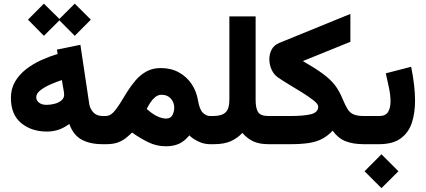

<svg xmlns="http://www.w3.org/2000/svg" viewBox="-20 -775 2290 1032"><path d="M215.8 -755.4 299.3 -673.3 381.8 -755.4 468.3 -669.4 381.8 -582.5 299.3 -665.5 215.8 -582.5 130.4 -669.4ZM531.2 0Q463.4 0 418.5 -24.7Q373.5 -49.3 352.5 -108.9Q323.7 -87.4 294.4 -77.6Q265.1 -67.9 232.4 -67.9Q148.9 -67.9 93.8 -113.5Q38.6 -159.2 38.6 -249Q38.6 -298.3 61 -336.4Q83.5 -374.5 120.4 -403.1Q157.2 -431.6 201.4 -451.7Q245.6 -471.7 289.6 -484.9L286.1 -508.3L412.1 -534.2L459.5 -217.8Q463.4 -190.9 481.4 -171.1Q499.5 -151.4 533.2 -151.4H547.9V0ZM324.7 -265.6Q324.7 -272.5 323.5 -281.2Q322.3 -290 320.3 -299.3L312.5 -344.7Q283.7 -335.4 251.5 -321.3Q219.2 -307.1 197 -289.8Q174.8 -272.5 174.8 -252.4Q174.8 -234.4 190.2 -222.9Q205.6 -211.4 229.5 -211.4Q251 -211.4 272.9 -217Q294.9 -222.7 309.8 -234.9Q324.7 -247.1 324.7 -265.6Z M549.8 0H528.3L528.8 -151.4H547.4Q569.8 -151.4 588.1 -169.9Q606.4 -188.5 624.5 -218Q642.6 -247.6 662.8 -280.3Q683.1 -313 708.3 -342.5Q733.4 -372.1 766.6 -390.6Q799.8 -409.2 843.8 -409.2Q899.9 -409.2 941.9 -385.7Q983.9 -362.3 1010.3 -322.8Q1036.6 -283.2 1044.4 -234.4Q1052.7 -185.5 1070.8 -168.5Q1088.9 -151.4 1108.4 -151.4H1121.1V0H1107.9Q1076.7 0 1046.1 -14.6Q1015.6 -29.3 997.6 -47.4Q972.2 -16.1 942.4 -2.4Q912.6 11.2 872.1 11.2Q820.8 11.2 776.4 -10.7Q731.9 -32.7 689.9 -62.5Q672.9 -45.9 654.8 -31.7Q636.7 -17.6 612.1 -8.8Q587.4 0 549.8 0ZM848.6 -265.6Q829.1 -265.6 813.7 -252.7Q798.3 -239.7 787.1 -222.2Q775.9 -204.6 768.6 -189.5Q796.9 -164.1 821.3 -151.9Q836.9 -144 850.1 -140.9Q863.3 -137.7 873 -137.7Q897 -137.7 906.7 -156.2Q916.5 -174.8 916.5 -196.8Q916.5 -224.1 898.4 -244.9Q880.4 -265.6 848.6 -265.6Z M1212.9 -237.3V-687H1354V-237.3Q1354 -192.9 1367.4 -172.1Q1380.9 -151.4 1423.3 -151.4H1439V0H1424.3Q1373 0 1340.8 -15.4Q1308.6 -30.8 1282.7 -60.5Q1256.3 -32.2 1220.5 -16.1Q1184.6 0 1128.9 0H1101.6V-151.4H1125Q1171.9 -151.4 1192.4 -170.9Q1212.9 -190.4 1212.9 -237.3Z M1607.9 -446.8Q1674.8 -408.2 1715.1 -378.7Q1755.4 -349.1 1779.3 -318.4Q1803.2 -287.6 1821.3 -243.7Q1835.4 -209.5 1847.9 -189.2Q1860.4 -168.9 1880.4 -160.2Q1900.4 -151.4 1936 -151.4H1949.7V0H1936Q1876.5 0 1835.9 -16.6Q1795.4 -33.2 1768.1 -72.8Q1741.7 -44.4 1711.4 -28.6Q1681.2 -12.7 1639.9 -6.3Q1598.6 0 1538.6 0H1419.4V-151.4H1538.1Q1612.8 -151.4 1651.6 -161.1Q1690.4 -170.9 1690.4 -202.1Q1690.4 -215.3 1666.3 -234.6Q1642.1 -253.9 1606.2 -276.4Q1570.3 -298.8 1533.4 -320.8Q1496.6 -342.8 1471.2 -360.8Q1450.2 -376.5 1439 -402.6Q1427.7 -428.7 1427.7 -456.5Q1427.7 -486.3 1440.9 -510Q1454.1 -533.7 1481.4 -544.4L1863.3 -700.2V-550.3Z M2017.1 0H1929.7V-151.4H2018.1Q2052.7 -151.4 2065.9 -173.3Q2079.1 -195.3 2079.1 -229.5Q2079.1 -262.7 2070.8 -302.7Q2062.5 -342.8 2053.7 -380.9L2189.9 -416Q2199.7 -368.7 2205.3 -322.3Q2210.9 -275.9 2210.9 -233.4Q2210.9 -167 2193.4 -114.3Q2175.8 -61.5 2133.5 -30.8Q2091.3 0 2017.1 0ZM2030.3 54.2 2121.6 145.5 2030.3 236.3 1939.5 145.5Z"/></svg>

Font: Vazirmatn UI FD Black
Style: Regular
Weight: 900
Designer: Saber Rastikerdar
Foundry: Saber Rastikerdar
Version: Version 33.003